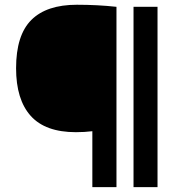

<svg xmlns="http://www.w3.org/2000/svg" viewBox="-20 -768 752 788"><path d="M359 0V-229.5Q327.5 -225.5 291.5 -225.5Q166 -225.5 106 -292.5Q46 -359.5 46 -488Q46 -623.5 108.5 -686Q171 -748.5 295.5 -748.5Q380.5 -748.5 458 -740V0ZM528 0V-740H626.5V0Z"/></svg>

Font: Encode Sans Expanded SemiBold
Style: Regular
Weight: 600
Width: 7
Designer: Multiple Designers
Foundry: Impallari Type
Version: Version 3.000; ttfautohint (v1.8.3) -l 8 -r 50 -G 200 -x 14 